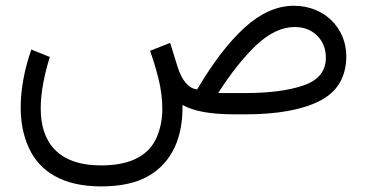

<svg xmlns="http://www.w3.org/2000/svg" viewBox="-20 -399 1280 670"><path d="M333 251.5C400.9 251.5 456.1 239.3 498 215.3C582 166.5 619.1 78.1 616.7 -32.7C657.2 -11.2 710.4 0 800.8 0H835.4C947.3 0 1034.2 -15.6 1095.7 -46.9C1157.2 -78.1 1188 -129.9 1188.5 -202.6C1188.5 -300.8 1112.3 -378.9 1005.4 -378.9C946.3 -378.9 888.7 -353 832.5 -301.8C776.4 -250 721.7 -178.2 668 -86.9C636.7 -90.3 614.3 -120.1 600.1 -164.6L573.7 -249.5L503.9 -221.7C513.2 -195.3 522.9 -164.1 532.2 -127.9C541.5 -91.3 546.4 -55.2 546.4 -18.6C546.4 16.6 540 49.3 527.3 79.1C502 138.7 442.9 178.2 333 178.2C179.2 178.2 122.1 93.8 122.1 -20.5C122.1 -78.6 135.7 -141.6 153.8 -200.2L89.4 -226.1C65.9 -159.7 52.2 -89.4 52.2 -23.4C52.2 28.3 61.5 75.2 80.6 116.7C118.2 199.7 199.7 251.5 333 251.5ZM1008.8 -304.7C1040.5 -304.7 1066.9 -294.4 1086.9 -274.4C1106.9 -254.4 1117.2 -228.5 1117.2 -197.8C1117.2 -151.4 1091.8 -119.6 1041 -101.6C990.2 -83.5 920.9 -74.2 833.5 -74.2H741.2C784.7 -142.1 828.6 -197.8 873.5 -240.7C918.5 -283.2 963.4 -304.7 1008.8 -304.7Z"/></svg>

Font: Vazirmatn Light
Style: Regular
Weight: 300
Designer: Saber Rastikerdar
Foundry: Saber Rastikerdar
Version: Version 33.003